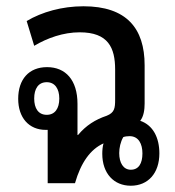

<svg xmlns="http://www.w3.org/2000/svg" viewBox="-20 -584 557 612"><path d="M488 -95C488 -145 468 -185 427 -199C438 -213 441 -234 441 -254V-376C441 -494 383 -564 246 -564C178 -564 114 -546 65 -517L89 -438C131 -463 182 -481 234 -481C325 -481 347 -432 347 -362V-267C347 -239 345 -225 320 -215C284 -203 254 -184 229 -154H227V-253C227 -329 189 -370 130 -370C72 -370 38 -331 38 -269C38 -209 72 -170 126 -170H132V0H219C238 -66 268 -108 310 -127C307 -117 306 -105 306 -94C306 -31 343 8 397 8C452 8 488 -32 488 -95ZM129 -218C102 -218 89 -239 89 -270C89 -301 102 -322 129 -322C155 -322 169 -301 169 -270C169 -238 155 -218 129 -218ZM397 -43C373 -43 360 -65 360 -96C360 -112 364 -132 373 -147C378 -149 386 -150 393 -150C422 -150 434 -125 434 -95C434 -63 422 -43 397 -43Z"/></svg>

Font: Noto Sans Thai Looped Condensed Medium
Style: Regular
Weight: 500
Width: 3
Designer: Sasikarn Vongin, Ben Mitchell
Foundry: The Fontpad Ltd
Version: Version 1.001